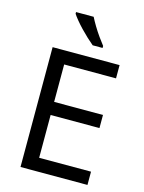

<svg xmlns="http://www.w3.org/2000/svg" viewBox="-137 -1024 830 1105"><g transform="rotate(15 278.0 -472.0)"><path d="M496 0H97V-714H496V-635H187V-412H478V-334H187V-79H496ZM280 -944Q291 -922 307.5 -894.5Q324 -867 342.5 -841Q361 -815 376 -796V-784H317Q300 -798 279 -817.5Q258 -837 237.5 -858.5Q217 -880 200.5 -900Q184 -920 175 -934V-944Z"/></g></svg>

Font: Noto Sans Kawi
Style: Regular
Weight: 400
Designer: Fadhl Haqq
Version: Version 1.000